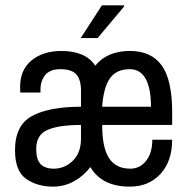

<svg xmlns="http://www.w3.org/2000/svg" viewBox="-20 -685 710 716"><path d="M344 -543H281L360 -665H442L443 -661ZM622 -267V-219H361Q361 -135 386.5 -95.5Q412 -56 466 -56Q502 -56 525 -85.5Q548 -115 548 -164H622Q622 -84 578.5 -36.5Q535 11 464 11Q360 11 317 -62Q291 -28 255 -8.5Q219 11 178 11Q119 11 77.5 -18Q36 -47 36 -125Q36 -218 99.5 -252.5Q163 -287 282 -287V-349Q282 -387 265 -407Q248 -427 205 -427Q166 -427 148.5 -405Q131 -383 131 -352V-340H56Q55 -345 55 -361Q55 -425 98 -460Q141 -495 210 -495Q254 -495 286 -481Q318 -467 335 -440Q380 -495 464 -495Q544 -495 583 -441Q622 -387 622 -267ZM361 -287H543Q543 -356 523 -391.5Q503 -427 464 -427Q414 -427 390 -393Q366 -359 361 -287ZM115 -130Q115 -90 131.5 -73Q148 -56 181 -56Q221 -56 251.5 -85.5Q282 -115 282 -168V-219Q199 -219 157 -200.5Q115 -182 115 -130Z"/></svg>

Font: Pragati Narrow
Style: Regular
Weight: 400
Designer: Hector Gatti, Marcela Romero, Pablo Cosgaya and Nicolas Silva
Foundry: Omnibus-Type
Version: Version 1.010; ttfautohint (v1.3)